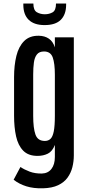

<svg xmlns="http://www.w3.org/2000/svg" viewBox="-20 -941 500 1073"><path d="M220.2 111.3Q167.5 112.8 127 100.1Q86.4 87.4 56.2 63.5L94.2 -7.8Q116.7 7.3 146.2 18.3Q175.8 29.3 213.9 28.8Q248.5 27.8 267.6 2.9Q286.6 -22 286.6 -63.5V-130.9Q272.5 -94.7 247.3 -82.3Q222.2 -69.8 189.5 -69.8Q138.2 -69.8 109.6 -99.1Q81.1 -128.4 69.8 -179.2Q58.6 -230 58.6 -294.4V-509.8Q58.6 -575.7 71.5 -628.4Q84.5 -681.2 115 -711.7Q145.5 -742.2 197.3 -741.2Q230 -740.7 253.2 -724.9Q276.4 -709 286.6 -676.3V-732.4H392.6V-72.8Q392.6 -39.1 384.5 -6.8Q376.5 25.4 357.4 51.8Q338.4 78.1 304.9 94Q271.5 109.9 220.2 111.3ZM230.5 -153.3Q249.5 -153.3 262 -164.8Q274.4 -176.3 280.5 -206.8Q286.6 -237.3 286.6 -294.4V-523.4Q286.6 -586.4 274.7 -619.9Q262.7 -653.3 226.1 -653.3Q199.2 -653.3 186.3 -636.7Q173.3 -620.1 169.4 -591.3Q165.5 -562.5 165.5 -524.4V-293.5Q165.5 -224.6 178.2 -189Q190.9 -153.3 230.5 -153.3ZM229.5 -800.8Q170.9 -800.8 140.6 -830.1Q110.4 -859.4 110.4 -914.1V-921.4H166.5Q166.5 -883.8 186 -872.6Q205.6 -861.3 230.5 -861.3Q254.9 -861.3 273.9 -872.1Q293 -882.8 293 -921.4H349.6V-915Q349.6 -860.4 320.1 -830.6Q290.5 -800.8 229.5 -800.8Z"/></svg>

Font: Antonio Medium
Style: Regular
Weight: 500
Designer: Vernon Adams
Foundry: Vernon Adams
Version: Version 1.002